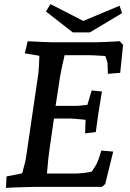

<svg xmlns="http://www.w3.org/2000/svg" viewBox="-20 -911 633 936"><path d="M12 -51 88 -66Q104 -122 107 -144L167 -553Q170 -578 172 -639L101 -651L115 -710Q213 -705 232 -705H452Q472 -705 564 -710L580 -692L566 -556L506 -551L504 -603Q502 -616 493 -638Q433 -642 414 -642H295Q282 -588 273 -539L251 -395H354Q366 -395 406 -400L427 -470L477 -465Q455 -336 447 -267L395 -261L397 -327Q337 -333 325 -333H243L220 -174Q216 -149 209 -65H343Q380 -65 427 -74Q445 -101 451 -112Q456 -122 463 -142Q470 -162 474 -177L532 -172L493 -14L477 0H362H148L45 3Q21 5 9 5ZM386 -809 563 -883 575 -847 418 -753H335L204 -855L226 -891Z"/></svg>

Font: Andada Pro SemiBold
Style: Italic
Weight: 600
Italic angle: -6.99998°
Designer: Carolina Giovagnoli
Foundry: Huerta Tipografica
Version: Version 3.005